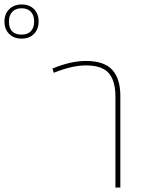

<svg xmlns="http://www.w3.org/2000/svg" viewBox="-206 -840 672 860"><path d="M-109 -820Q-74 -820 -53.5 -799Q-33 -778 -33 -744Q-33 -709 -54 -688Q-75 -667 -109 -667Q-144 -667 -165 -688Q-186 -709 -186 -744Q-186 -778 -164.5 -799Q-143 -820 -109 -820ZM-109 -685Q-82 -685 -67.5 -700.5Q-53 -716 -53 -744Q-53 -771 -67.5 -787Q-82 -803 -109 -803Q-136 -803 -151 -787Q-166 -771 -166 -744Q-166 -685 -109 -685ZM179 -567Q260 -567 296.5 -527.5Q333 -488 333 -410V0H311V-408Q311 -478 281 -512.5Q251 -547 179 -547Q117 -547 35 -514L29 -533Q111 -567 179 -567Z"/></svg>

Font: FiraGO Thin
Style: Regular
Weight: 100
Designer: bBox Type
Foundry: bBox Type GmbH
Version: Version 1.001;PS 001.001;hotconv 1.0.88;makeotf.lib2.5.64775